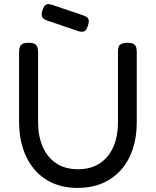

<svg xmlns="http://www.w3.org/2000/svg" viewBox="-20 -895 753 928"><path d="M354.8 13.2Q287.8 13.2 235.1 -10.1Q182.5 -33.5 146.1 -76.4Q109.8 -119.2 91 -177.4Q72.2 -235.5 72.2 -305V-642.8Q72.2 -656.8 75.5 -666.9Q78.8 -677 88.4 -682.6Q98 -688.2 117.8 -688.2Q138.2 -688.2 147.9 -682.6Q157.5 -677 160.8 -666.9Q164 -656.8 164 -641.8V-305Q164 -238.2 185.9 -186.9Q207.8 -135.5 251 -106.2Q294.2 -77 357.8 -77Q418.2 -77 461.2 -104.8Q504.2 -132.5 527.2 -183.8Q550.2 -235 550.2 -306V-648.5Q550.2 -660.8 553.6 -669.4Q557 -678 567 -683.1Q577 -688.2 596.5 -688.2Q616.2 -688.2 625.8 -682.5Q635.2 -676.8 638.1 -666.6Q641 -656.5 641 -641.8V-303Q641 -233.2 622.1 -175.6Q603.2 -118 566.4 -75.6Q529.5 -33.2 476.4 -10Q423.2 13.2 354.8 13.2ZM358.2 -744.5 207.2 -796Q188.2 -803 183.6 -813.6Q179 -824.2 185 -844.8Q192 -867 202.2 -872.5Q212.5 -878 231.5 -871.8L383.8 -820.2Q403.5 -813.5 407.6 -802.4Q411.8 -791.2 404.8 -770.5Q397.8 -748.5 388 -743.8Q378.2 -739 358.2 -744.5Z"/></svg>

Font: Fredoka Light
Style: Regular
Weight: 300
Designer: Ben Nathan
Foundry: Milena B. Brandão, Ben Nathan
Version: Version 2.001